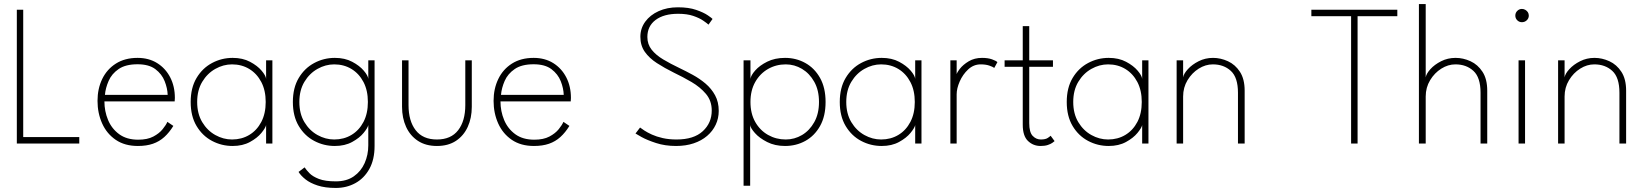

<svg xmlns="http://www.w3.org/2000/svg" viewBox="-20 -708 8115 947"><path d="M63 -660H94.5V-32H371V0H63Z M495 -208Q495 -159.5 513 -116.2Q531 -73 568 -46Q605 -19 661.5 -19Q707 -19 736.2 -34.5Q765.5 -50 782.2 -70.8Q799 -91.5 805.5 -107L835 -87Q815 -54.5 790.5 -32.2Q766 -10 734.2 1Q702.5 12 660 12Q595.5 12 551 -18.2Q506.5 -48.5 483.8 -99.2Q461 -150 461 -210.5Q461 -270.5 484.2 -318.5Q507.5 -366.5 551.8 -394.5Q596 -422.5 658.5 -422.5Q714 -422.5 755.2 -396.8Q796.5 -371 819.5 -326.5Q842.5 -282 842.5 -225Q842.5 -220.5 842 -216.2Q841.5 -212 841.5 -208ZM807 -240Q806 -272.5 792.2 -307.5Q778.5 -342.5 746.5 -366.8Q714.5 -391 658.5 -391Q599.5 -391 565.2 -367.5Q531 -344 515.8 -309Q500.5 -274 497.5 -240Z M1292.5 0V-91Q1289.5 -77 1269.2 -52.2Q1249 -27.5 1213 -7.8Q1177 12 1127.5 12Q1073 12 1025.8 -13Q978.5 -38 949.5 -86.5Q920.5 -135 920.5 -205Q920.5 -275 949.5 -323.5Q978.5 -372 1025.8 -397.2Q1073 -422.5 1127.5 -422.5Q1177 -422.5 1213.2 -403.2Q1249.5 -384 1270.2 -359.5Q1291 -335 1292.5 -319V-410.5H1323.5V0ZM952.5 -205Q952.5 -147 977.5 -105.5Q1002.5 -64 1042 -42Q1081.5 -20 1124.5 -20Q1172 -20 1209.5 -42.5Q1247 -65 1268.8 -106.5Q1290.5 -148 1290.5 -205Q1290.5 -262 1268.8 -303.5Q1247 -345 1209.5 -367.8Q1172 -390.5 1124.5 -390.5Q1081.5 -390.5 1042 -368.2Q1002.5 -346 977.5 -304.5Q952.5 -263 952.5 -205Z M1636.5 219Q1583.5 219 1546.8 207Q1510 195 1487 176.8Q1464 158.5 1452.5 140L1482.5 117.5Q1490.5 130 1506.2 146.2Q1522 162.5 1552.8 174.5Q1583.5 186.5 1636.5 186.5Q1689.5 186.5 1725 161.8Q1760.5 137 1778.5 96.5Q1796.5 56 1796.5 9V-7H1827.5V12Q1827.5 79 1801.8 125.2Q1776 171.5 1732.8 195.2Q1689.5 219 1636.5 219ZM1796.5 0V-91Q1793.5 -77 1773.2 -52.2Q1753 -27.5 1717 -7.8Q1681 12 1631.5 12Q1577 12 1529.8 -13Q1482.5 -38 1453.5 -86.5Q1424.5 -135 1424.5 -205Q1424.5 -275 1453.5 -323.5Q1482.5 -372 1529.8 -397.2Q1577 -422.5 1631.5 -422.5Q1681 -422.5 1717.2 -403.2Q1753.5 -384 1774.2 -359.5Q1795 -335 1796.5 -319V-410.5H1827.5V0ZM1456.5 -205Q1456.5 -147 1481.5 -105.5Q1506.5 -64 1546 -42Q1585.5 -20 1628.5 -20Q1676 -20 1713.5 -42.5Q1751 -65 1772.8 -106.5Q1794.5 -148 1794.5 -205Q1794.5 -262 1772.8 -303.5Q1751 -345 1713.5 -367.8Q1676 -390.5 1628.5 -390.5Q1585.5 -390.5 1546 -368.2Q1506.5 -346 1481.5 -304.5Q1456.5 -263 1456.5 -205Z M1995 -189.5Q1995 -111.5 2030.2 -65.8Q2065.5 -20 2135 -20Q2204.5 -20 2239.8 -65.8Q2275 -111.5 2275 -189.5V-410.5H2307V-181Q2307 -126 2287 -82.2Q2267 -38.5 2228.8 -13.2Q2190.5 12 2135 12Q2080 12 2041.5 -13.2Q2003 -38.5 1983 -82.2Q1963 -126 1963 -181V-410.5H1995Z M2448.5 -208Q2448.5 -159.5 2466.5 -116.2Q2484.5 -73 2521.5 -46Q2558.5 -19 2615 -19Q2660.5 -19 2689.8 -34.5Q2719 -50 2735.8 -70.8Q2752.5 -91.5 2759 -107L2788.5 -87Q2768.5 -54.5 2744 -32.2Q2719.5 -10 2687.8 1Q2656 12 2613.5 12Q2549 12 2504.5 -18.2Q2460 -48.5 2437.2 -99.2Q2414.5 -150 2414.5 -210.5Q2414.5 -270.5 2437.8 -318.5Q2461 -366.5 2505.2 -394.5Q2549.5 -422.5 2612 -422.5Q2667.5 -422.5 2708.8 -396.8Q2750 -371 2773 -326.5Q2796 -282 2796 -225Q2796 -220.5 2795.5 -216.2Q2795 -212 2795 -208ZM2760.5 -240Q2759.5 -272.5 2745.8 -307.5Q2732 -342.5 2700 -366.8Q2668 -391 2612 -391Q2553 -391 2518.8 -367.5Q2484.5 -344 2469.2 -309Q2454 -274 2451 -240Z M3323.5 -672Q3377 -672 3413.8 -659.2Q3450.5 -646.5 3471 -632.5Q3491.5 -618.5 3494.5 -614.5L3474.5 -586.5Q3467 -593.5 3448.5 -606.2Q3430 -619 3399.5 -629.5Q3369 -640 3325 -640Q3254 -640 3213.5 -609.5Q3173 -579 3173 -525.5Q3173 -489.5 3194.2 -462.8Q3215.5 -436 3251.2 -414.8Q3287 -393.5 3330 -373Q3362.5 -357.5 3396.5 -339Q3430.5 -320.5 3459.8 -295.8Q3489 -271 3507 -238Q3525 -205 3525 -161Q3525 -124.5 3510.2 -93Q3495.5 -61.5 3467.8 -37.8Q3440 -14 3401.2 -1Q3362.5 12 3314.5 12Q3260.5 12 3216 -2.5Q3171.5 -17 3144.2 -32.2Q3117 -47.5 3114.5 -49.5L3137 -79Q3143.5 -74 3158.2 -64.2Q3173 -54.5 3195.5 -44.2Q3218 -34 3248.5 -27Q3279 -20 3317 -20Q3402 -20 3446.2 -60.8Q3490.5 -101.5 3490.5 -163Q3490.5 -211 3462 -244.8Q3433.5 -278.5 3390.8 -303.5Q3348 -328.5 3304 -349.5Q3257.5 -372.5 3220 -396.8Q3182.5 -421 3160.5 -452.2Q3138.5 -483.5 3138.5 -526.5Q3138.5 -568 3162.5 -601Q3186.5 -634 3228.5 -653Q3270.5 -672 3323.5 -672Z M3680 208H3647.5V-410.5H3681.5V-319Q3683.5 -336 3705 -360.5Q3726.5 -385 3764.2 -403.8Q3802 -422.5 3852 -422.5Q3907 -422.5 3952.2 -397.2Q3997.5 -372 4024.8 -323.5Q4052 -275 4052 -205Q4052 -135 4024.8 -86.5Q3997.5 -38 3952.2 -13Q3907 12 3852 12Q3802 12 3763.8 -7.5Q3725.5 -27 3703.8 -51.5Q3682 -76 3680 -91ZM4019.5 -205Q4019.5 -263 3996.2 -304.5Q3973 -346 3935.8 -368.2Q3898.5 -390.5 3855.5 -390.5Q3808 -390.5 3768.2 -367.8Q3728.5 -345 3705 -303.5Q3681.5 -262 3681.5 -205Q3681.5 -148 3705 -106.5Q3728.5 -65 3768.2 -42.5Q3808 -20 3855.5 -20Q3898.5 -20 3935.8 -42Q3973 -64 3996.2 -105.5Q4019.5 -147 4019.5 -205Z M4494 0V-91Q4491 -77 4470.8 -52.2Q4450.5 -27.5 4414.5 -7.8Q4378.5 12 4329 12Q4274.5 12 4227.2 -13Q4180 -38 4151 -86.5Q4122 -135 4122 -205Q4122 -275 4151 -323.5Q4180 -372 4227.2 -397.2Q4274.5 -422.5 4329 -422.5Q4378.5 -422.5 4414.8 -403.2Q4451 -384 4471.8 -359.5Q4492.5 -335 4494 -319V-410.5H4525V0ZM4154 -205Q4154 -147 4179 -105.5Q4204 -64 4243.5 -42Q4283 -20 4326 -20Q4373.5 -20 4411 -42.5Q4448.5 -65 4470.2 -106.5Q4492 -148 4492 -205Q4492 -262 4470.2 -303.5Q4448.5 -345 4411 -367.8Q4373.5 -390.5 4326 -390.5Q4283 -390.5 4243.5 -368.2Q4204 -346 4179 -304.5Q4154 -263 4154 -205Z M4698.5 0H4667.5V-410.5H4698.5V-333.5H4696Q4697.5 -347 4713.8 -368Q4730 -389 4758.2 -405.8Q4786.5 -422.5 4823.5 -422.5Q4852.5 -422.5 4872.5 -415.5Q4892.5 -408.5 4899.5 -401.5L4884 -373Q4877 -378.5 4859.5 -384.5Q4842 -390.5 4817 -390.5Q4782 -390.5 4755.2 -365.5Q4728.5 -340.5 4713.5 -306Q4698.5 -271.5 4698.5 -243Z M4935 -410.5H5024.5V-579H5056.5V-410.5H5173.5V-378.5H5056.5V-101Q5056.5 -55.5 5073.5 -37.8Q5090.5 -20 5113.5 -20Q5137 -20 5148.5 -28Q5160 -36 5162 -38.5L5181.5 -12Q5179 -9.5 5170.5 -3.5Q5162 2.5 5147.8 7.2Q5133.5 12 5112.5 12Q5076 12 5050.2 -12.8Q5024.5 -37.5 5024.5 -93V-378.5H4935Z M5613.5 0V-91Q5610.5 -77 5590.2 -52.2Q5570 -27.5 5534 -7.8Q5498 12 5448.5 12Q5394 12 5346.8 -13Q5299.5 -38 5270.5 -86.5Q5241.5 -135 5241.5 -205Q5241.5 -275 5270.5 -323.5Q5299.5 -372 5346.8 -397.2Q5394 -422.5 5448.5 -422.5Q5498 -422.5 5534.2 -403.2Q5570.5 -384 5591.2 -359.5Q5612 -335 5613.5 -319V-410.5H5644.5V0ZM5273.5 -205Q5273.5 -147 5298.5 -105.5Q5323.5 -64 5363 -42Q5402.5 -20 5445.5 -20Q5493 -20 5530.5 -42.5Q5568 -65 5589.8 -106.5Q5611.5 -148 5611.5 -205Q5611.5 -262 5589.8 -303.5Q5568 -345 5530.5 -367.8Q5493 -390.5 5445.5 -390.5Q5402.5 -390.5 5363 -368.2Q5323.5 -346 5298.5 -304.5Q5273.5 -263 5273.5 -205Z M5963 -422.5Q6000.5 -422.5 6036.5 -406Q6072.5 -389.5 6095.8 -353.8Q6119 -318 6119 -261V0H6086V-250.5Q6086 -326 6051 -358.2Q6016 -390.5 5962 -390.5Q5926 -390.5 5892.5 -369.5Q5859 -348.5 5837.2 -312.5Q5815.5 -276.5 5815.5 -232V0H5783.5V-410.5H5815.5V-326.5Q5818.5 -344.5 5839 -367Q5859.5 -389.5 5892 -406Q5924.5 -422.5 5963 -422.5Z M6644 -628H6448V-660H6872V-628H6676V0H6644Z M7159.5 -422.5Q7197 -422.5 7233 -406Q7269 -389.5 7292.2 -353.8Q7315.5 -318 7315.5 -261V0H7282.5V-250.5Q7282.5 -326 7247.5 -358.2Q7212.5 -390.5 7158.5 -390.5Q7122.5 -390.5 7089 -369.5Q7055.5 -348.5 7033.8 -312.5Q7012 -276.5 7012 -232V0H6978.5V-688H7012V-326.5Q7015 -344.5 7035.2 -367Q7055.5 -389.5 7088 -406Q7120.5 -422.5 7159.5 -422.5Z M7470 0V-410.5H7502V0ZM7486.5 -598.5Q7473 -598.5 7463.5 -608Q7454 -617.5 7454 -631Q7454 -645 7463.8 -654.5Q7473.5 -664 7486.5 -664Q7495.5 -664 7503.2 -659.5Q7511 -655 7515.8 -647.8Q7520.5 -640.5 7520.5 -631Q7520.5 -617.5 7510.5 -608Q7500.5 -598.5 7486.5 -598.5Z M7844.5 -422.5Q7882 -422.5 7918 -406Q7954 -389.5 7977.2 -353.8Q8000.5 -318 8000.5 -261V0H7967.5V-250.5Q7967.5 -326 7932.5 -358.2Q7897.5 -390.5 7843.5 -390.5Q7807.5 -390.5 7774 -369.5Q7740.5 -348.5 7718.8 -312.5Q7697 -276.5 7697 -232V0H7665V-410.5H7697V-326.5Q7700 -344.5 7720.5 -367Q7741 -389.5 7773.5 -406Q7806 -422.5 7844.5 -422.5Z"/></svg>

Font: League Spartan Thin
Style: Regular
Weight: 100
Foundry: The League of Moveable Type
Version: Version 2.002